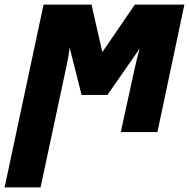

<svg xmlns="http://www.w3.org/2000/svg" viewBox="-69 -573 822 833"><path d="M-49 240H107L219 -284C225 -311 230 -339 233 -367L285 -161H397L537 -362C529 -335 522 -306 516 -279L455 0H614L731 -553H516L375 -347L328 -553H120Z"/></svg>

Font: Noto Sans SemiCondensed Black
Style: Italic
Weight: 900
Width: 4
Italic angle: -12°
Designer: Monotype Design Team
Foundry: Monotype Imaging Inc.
Version: Version 2.013